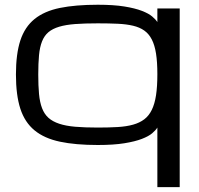

<svg xmlns="http://www.w3.org/2000/svg" viewBox="-20 -598 837 806"><path d="M390.6 -578.1Q457 -578.1 502 -570.8Q546.9 -563.5 575.4 -552.5Q604 -541.5 618.9 -528.8Q633.8 -516.1 640.6 -505.4V-562.5H734.4V187.5H640.6V-62.5Q633.8 -51.3 618.9 -38.6Q604 -25.9 575.4 -14.9Q546.9 -3.9 502 3.4Q457 10.7 390.6 10.7Q296.9 10.7 231.4 -3.2Q166 -17.1 125 -50.8Q84 -84.5 65.4 -141.6Q46.9 -198.7 46.9 -285.2Q46.9 -371.6 65.4 -428.2Q84 -484.9 125 -518.1Q166 -551.3 231.4 -564.7Q296.9 -578.1 390.6 -578.1ZM390.6 -500Q335.9 -500 296.1 -497.1Q256.3 -494.1 228.5 -485.8Q200.7 -477.5 183.3 -462.9Q166 -448.2 156.5 -424.3Q147 -400.4 143.8 -366.2Q140.6 -332 140.6 -285.2Q140.6 -238.3 143.8 -203.6Q147 -168.9 156.5 -144Q166 -119.1 183.3 -103.5Q200.7 -87.9 228.5 -78.6Q256.3 -69.3 296.1 -65.9Q335.9 -62.5 390.6 -62.5Q437.5 -62.5 474.1 -64.7Q510.7 -66.9 538.6 -74.7Q566.4 -82.5 585.7 -97.2Q605 -111.8 617.2 -136.7Q629.4 -161.6 635 -198.2Q640.6 -234.9 640.6 -286.6Q640.6 -337.4 635 -373Q629.4 -408.7 617.2 -432.4Q605 -456.1 585.7 -469.7Q566.4 -483.4 538.6 -490Q510.7 -496.6 474.1 -498.3Q437.5 -500 390.6 -500Z"/></svg>

Font: Michroma
Style: Regular
Weight: 400
Version: Version 1.000